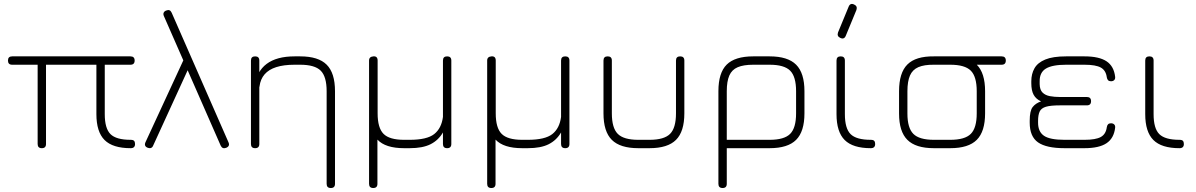

<svg xmlns="http://www.w3.org/2000/svg" viewBox="-20 -744 6004 964"><path d="M20 -440Q20 -461 41 -461H635Q656 -461 656 -440Q656 -419 635 -419H506V-171Q506 -99 534.8 -70.5Q563.5 -42 636 -42Q649 -42 653.5 -36.5Q658 -31 658 -21Q658 0 636 0Q546 0 505 -41Q464 -82 464 -171V-419H211V-21Q211 0 190 0Q169 0 169 -21V-419H41Q20 -419 20 -440Z M803 -663Q798.5 -673 801.8 -680.2Q805 -687.5 814 -691Q824 -695 830.8 -692.5Q837.5 -690 842 -680L1127 -30Q1136 -10.5 1116 -2Q1096.5 5.5 1088 -13ZM928 -404 749 -13Q745.5 -4 738.2 -1.2Q731 1.5 722 -2Q702 -9.5 710 -29L906 -453Z M1662 179Q1662 200 1641 200Q1620 200 1620 179V-286Q1620 -359.5 1590.2 -389.2Q1560.5 -419 1487 -419H1459Q1404.5 -419 1367 -407Q1329.5 -395 1308.5 -370.8Q1287.5 -346.5 1283 -310Q1281.5 -290 1262 -290Q1261 -290 1261 -312Q1268 -385 1318.5 -423Q1369 -461 1459 -461H1487Q1578.5 -461 1620.2 -419.2Q1662 -377.5 1662 -286ZM1282 -21Q1282 0 1261 0Q1240 0 1240 -21V-440Q1240 -461 1261 -461Q1282 -461 1282 -440Z M1833 179V-440Q1833 -459.5 1855 -461Q1876 -462.5 1876 -440V-175Q1876 -101.5 1905.8 -71.8Q1935.5 -42 2009 -42H2037Q2123.5 -42 2160 -70.8Q2196.5 -99.5 2204 -157V-440Q2204 -461 2225 -461Q2246 -461 2246 -440V-21Q2246 0 2225 0Q2204 0 2204 -21V-79Q2181.5 -40 2142 -20Q2102.5 0 2037 0H2009Q1915 0 1875 -43V179Q1875 200 1854 200Q1833 200 1833 179Z M2426 179V-440Q2426 -459.5 2448 -461Q2469 -462.5 2469 -440V-175Q2469 -101.5 2498.8 -71.8Q2528.5 -42 2602 -42H2630Q2716.5 -42 2753 -70.8Q2789.5 -99.5 2797 -157V-440Q2797 -461 2818 -461Q2839 -461 2839 -440V-21Q2839 0 2818 0Q2797 0 2797 -21V-79Q2774.5 -40 2735 -20Q2695.5 0 2630 0H2602Q2508 0 2468 -43V179Q2468 200 2447 200Q2426 200 2426 179Z M3010 -175V-440Q3010 -461 3031 -461Q3052 -461 3052 -440V-175Q3052 -101.5 3081.8 -71.8Q3111.5 -42 3185 -42H3241Q3314.5 -42 3344.2 -71.8Q3374 -101.5 3374 -175V-440Q3374 -461 3395 -461Q3416 -461 3416 -440V-175Q3416 -83.5 3374.2 -41.8Q3332.5 0 3241 0H3185Q3093.5 0 3051.8 -41.8Q3010 -83.5 3010 -175Z M3587 179V-286Q3587 -378.5 3628.8 -419.8Q3670.5 -461 3762 -461H3844Q3935.5 -461 3977.2 -419.2Q4019 -377.5 4019 -286V-175Q4019 -83.5 3977.2 -41.8Q3935.5 0 3844 0H3629V179Q3629 200 3608 200Q3587 200 3587 179ZM3629 -42H3844Q3917.5 -42 3947.2 -71.8Q3977 -101.5 3977 -175V-286Q3977 -359.5 3947.2 -389.2Q3917.5 -419 3844 -419H3762Q3713 -419 3683.8 -406.5Q3654.5 -394 3641.8 -364.8Q3629 -335.5 3629 -286Z M4199.5 -553.5Q4181 -561.5 4187.5 -581L4240.5 -709.5Q4248.5 -730.5 4268 -721.5Q4286.5 -713.5 4280 -694L4227 -565.5Q4219 -544.5 4199.5 -553.5ZM4352 0Q4262 0 4221 -41Q4180 -82 4180 -171V-440Q4180 -461 4201 -461Q4222 -461 4222 -440V-171Q4222 -99 4250.8 -70.5Q4279.5 -42 4352 -42Q4365 -42 4369.5 -36.5Q4374 -31 4374 -21Q4374 0 4352 0Z M4715 -419Q4694 -419 4694 -440Q4694 -461 4715 -461H5009Q5030 -461 5030 -440Q5030 -419 5009 -419ZM4669 0Q4577.5 0 4535.8 -41.8Q4494 -83.5 4494 -174V-286Q4494 -378.5 4535.8 -420.2Q4577.5 -462 4669 -461H4751Q4842.5 -461 4884.2 -419.2Q4926 -377.5 4926 -286V-175Q4926 -83.5 4884.2 -41.8Q4842.5 0 4751 0ZM4536 -174Q4536 -101.5 4565.8 -71.8Q4595.5 -42 4669 -42H4751Q4824.5 -42 4854.2 -71.8Q4884 -101.5 4884 -175V-286Q4884 -359.5 4854.2 -389.2Q4824.5 -419 4751 -419H4669Q4620 -419.5 4590.8 -406.8Q4561.5 -394 4548.8 -364.8Q4536 -335.5 4536 -286Z M5325 0Q5233.5 0 5191.8 -29.2Q5150 -58.5 5150 -128V-138Q5150 -187.5 5164.8 -206.5Q5179.5 -225.5 5207 -235Q5181.5 -246.5 5169.8 -268Q5158 -289.5 5158 -326V-336Q5158 -373 5174 -401.2Q5190 -429.5 5228.2 -445.2Q5266.5 -461 5333 -461H5425Q5498.5 -461 5535.8 -436.2Q5573 -411.5 5579 -358Q5580 -347.5 5574.2 -341.8Q5568.5 -336 5558 -336Q5548.5 -336 5543.5 -341.2Q5538.5 -346.5 5537 -356Q5532.5 -390.5 5507 -404.8Q5481.5 -419 5425 -419H5333Q5263.5 -419 5231.5 -399.8Q5199.5 -380.5 5200 -336V-322Q5200.5 -293 5214.5 -279.2Q5228.5 -265.5 5251.5 -261.2Q5274.5 -257 5302 -257H5437Q5458 -257 5458 -236Q5458 -215 5437 -215H5302Q5255 -215 5231.5 -208Q5208 -201 5200 -184Q5192 -167 5192 -137V-128Q5192 -82.5 5221.8 -62.2Q5251.5 -42 5325 -42H5425Q5481.5 -42 5507 -56.2Q5532.5 -70.5 5537 -105Q5538.5 -115 5543.5 -120Q5548.5 -125 5558 -125Q5568.5 -125 5574.2 -119.2Q5580 -113.5 5579 -103Q5573 -50 5535.8 -25Q5498.5 0 5425 0Z M5902 0Q5812 0 5771 -41Q5730 -82 5730 -171V-440Q5730 -461 5751 -461Q5772 -461 5772 -440V-171Q5772 -99 5800.8 -70.5Q5829.5 -42 5902 -42Q5915 -42 5919.5 -36.5Q5924 -31 5924 -21Q5924 0 5902 0Z"/></svg>

Font: Jura Light Light
Style: Regular
Weight: 300
Version: Version 5.106